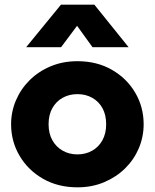

<svg xmlns="http://www.w3.org/2000/svg" viewBox="-20 -787 663 822"><path d="M311.5 15Q228 15 164 -21.8Q100 -58.5 63.8 -120Q27.5 -181.5 27.5 -255Q27.5 -308.5 48.2 -357.2Q69 -406 107 -443.8Q145 -481.5 197 -503.2Q249 -525 311.5 -525Q395 -525 459 -488.2Q523 -451.5 559 -390Q595 -328.5 595 -255Q595 -201.5 574.5 -152.8Q554 -104 516 -66.5Q478 -29 426 -7Q374 15 311.5 15ZM311.5 -126Q346.5 -126 374.5 -141.8Q402.5 -157.5 418.5 -186.5Q434.5 -215.5 434.5 -255Q434.5 -295 418.8 -323.8Q403 -352.5 375 -368.2Q347 -384 311.5 -384Q276 -384 248 -368.2Q220 -352.5 204 -323.8Q188 -295 188 -255Q188 -215.5 204.2 -186.5Q220.5 -157.5 248.5 -141.8Q276.5 -126 311.5 -126ZM92 -585 241 -767H384L530.5 -585H376L310 -676.5L241.5 -585Z"/></svg>

Font: Geologica Roman
Style: Bold
Weight: 700
Designer: Sindre Bremnes, Frode Helland
Foundry: Monokrom Skriftforlag AS
Version: Version 1.010;gftools[0.9.28]